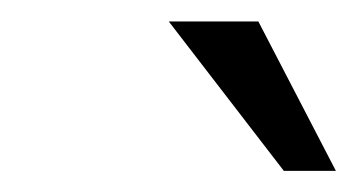

<svg xmlns="http://www.w3.org/2000/svg" viewBox="-20 -710 335 180"><path d="M246.1 -549.8 138.2 -689.9H222.2L294.9 -549.8Z"/></svg>

Font: HK Grotesk Light Italic
Style: Regular
Weight: 300
Italic angle: -13°
Designer: Alfredo Marco Pradil and Stefan Peev
Foundry: Hanken Design Co.
Version: Version 1.000;PS 001.000;hotconv 1.0.88;makeotf.lib2.5.64775